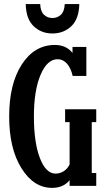

<svg xmlns="http://www.w3.org/2000/svg" viewBox="-20 -910 522 940"><path d="M106 -890.1H176.8Q178.2 -854 195.3 -837.9Q212.4 -821.8 236.8 -821.8Q261.2 -821.8 278.3 -837.9Q295.4 -854 296.9 -890.1H368.2Q366.7 -817.4 329.1 -781.7Q291.5 -746.1 236.8 -746.1Q182.1 -746.1 144.8 -781.7Q107.4 -817.4 106 -890.1ZM451.2 -375V-312H429.2V-63H451.2V0H320.8V-27.8Q290.5 9.8 234.9 9.8Q145 9.8 85 -86.4Q24.9 -182.6 24.9 -339.8Q24.9 -499 86.7 -594.5Q148.4 -689.9 249 -689.9Q304.2 -689.9 335 -650.9V-680.2H402.8V-538.1H335.9Q326.7 -577.6 307.4 -598.9Q288.1 -620.1 262.2 -620.1Q210.9 -620.1 178.5 -543.5Q146 -466.8 146 -339.8Q146 -212.4 175.3 -136.2Q204.6 -60.1 252 -60.1Q272.9 -60.1 291.5 -71.5Q310.1 -83 320.8 -105V-312H298.8V-375Z"/></svg>

Font: Margherita Bold
Style: Regular
Weight: 700
Designer: James Puckett
Foundry: Dunwich Type Founders
Version: Version 1.008;hotconv 1.0.109;makeotfexe 2.5.65596